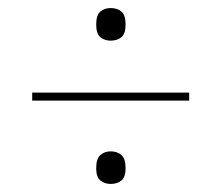

<svg xmlns="http://www.w3.org/2000/svg" viewBox="-20 -597 550 477"><path d="M255 -496Q240 -496 229.5 -504.5Q219 -513 219 -536Q219 -560 229.5 -568.5Q240 -577 255 -577Q271 -577 281.5 -568.5Q292 -560 292 -536Q292 -513 281.5 -504.5Q271 -496 255 -496ZM60 -347V-367H450V-347ZM255 -140Q240 -140 229.5 -148.5Q219 -157 219 -179Q219 -203 229.5 -212Q240 -221 255 -221Q271 -221 281.5 -212Q292 -203 292 -179Q292 -157 281.5 -148.5Q271 -140 255 -140Z"/></svg>

Font: Noto Serif Display SemiCondensed Black
Style: Regular
Weight: 900
Width: 4
Designer: Monotype Design Team
Foundry: Monotype Imaging Inc.
Version: Version 2.009